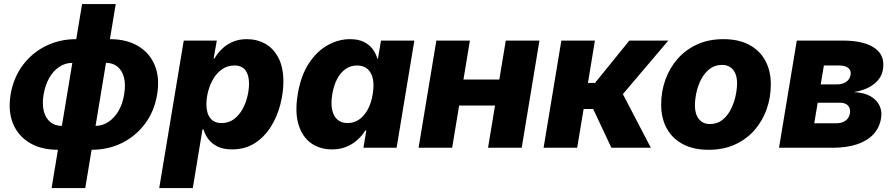

<svg xmlns="http://www.w3.org/2000/svg" viewBox="-20 -748 4531 972"><path d="M273.4 10.3Q188.5 10.3 129.9 -24.9Q71.3 -60.1 45.7 -123Q20 -186 33.7 -269.5Q47.9 -353.5 94.2 -416.5Q140.6 -479.5 210.7 -514.6Q280.8 -549.8 365.7 -549.8H536.1Q621.1 -549.8 679.7 -514.6Q738.3 -479.5 763.9 -416.5Q789.6 -353.5 775.4 -269.5Q761.7 -186 715.3 -123Q668.9 -60.1 598.9 -24.9Q528.8 10.3 443.4 10.3ZM293 -110.8H463.4Q499.5 -110.8 529.5 -131.1Q559.6 -151.4 580.3 -187Q601.1 -222.7 608.4 -270Q616.7 -317.4 608.2 -353.3Q599.6 -389.2 576.2 -409.4Q552.7 -429.7 516.6 -429.7H346.2Q310.1 -429.7 279.8 -409.4Q249.5 -389.2 229.2 -353.3Q209 -317.4 200.7 -270Q192.9 -222.7 201.4 -187Q210 -151.4 233.4 -131.1Q256.8 -110.8 293 -110.8ZM241.2 204.1 395.5 -727.5H565.9L411.6 204.1Z M786.1 204.1 910.2 -542.5H1077.6L1061.5 -451.7H1065.4Q1080.6 -477.5 1103.5 -500Q1126.5 -522.5 1158 -536.1Q1189.5 -549.8 1229 -549.8Q1281.7 -549.8 1323.5 -526.1Q1365.2 -502.4 1389.9 -454.6Q1414.6 -406.7 1414.6 -335Q1414.6 -278.3 1398.9 -218Q1383.3 -157.7 1351.3 -106.4Q1319.3 -55.2 1270.3 -23.4Q1221.2 8.3 1153.8 8.3Q1110.4 8.3 1081.1 -6.3Q1051.8 -21 1034.7 -43.9Q1017.6 -66.9 1010.3 -92.3H1004.9L956.1 204.1ZM1101.1 -125Q1138.2 -125 1164.6 -145Q1190.9 -165 1208 -196Q1225.1 -227.1 1232.9 -261.5Q1240.7 -295.9 1240.7 -324.7Q1240.7 -368.2 1222.4 -392.3Q1204.1 -416.5 1167 -416.5Q1132.3 -416.5 1105.7 -398.4Q1079.1 -380.4 1061.3 -351.1Q1043.5 -321.8 1034.2 -287.1Q1024.9 -252.4 1024.9 -219.2Q1024.9 -175.3 1044.4 -150.1Q1064 -125 1101.1 -125Z M1660.6 8.3Q1599.1 8.3 1554.7 -23.4Q1510.3 -55.2 1491.2 -117.4Q1472.2 -179.7 1487.3 -271Q1502.9 -365.2 1543.5 -427Q1584 -488.8 1638.9 -519.3Q1693.8 -549.8 1752 -549.8Q1794.4 -549.8 1822.5 -535.6Q1850.6 -521.5 1866.9 -499Q1883.3 -476.6 1890.1 -451.7H1893.6L1908.7 -542.5H2077.6L1987.8 0H1819.8L1834.5 -87.4H1829.1Q1814 -62 1790 -40.3Q1766.1 -18.6 1733.9 -5.1Q1701.7 8.3 1660.6 8.3ZM1739.7 -125Q1772.5 -125 1798.3 -143.1Q1824.2 -161.1 1842 -194.1Q1859.9 -227.1 1866.7 -271Q1874.5 -315.9 1867.7 -348.4Q1860.8 -380.9 1840.6 -398.7Q1820.3 -416.5 1787.6 -416.5Q1754.9 -416.5 1729.2 -398.4Q1703.6 -380.4 1686.5 -347.7Q1669.4 -314.9 1662.1 -271Q1654.8 -227.1 1661.1 -194.1Q1667.5 -161.1 1687.3 -143.1Q1707 -125 1739.7 -125Z M2556.6 -345.2 2535.2 -213.9H2255.4L2276.9 -345.2ZM2358.9 -542.5 2269 0H2099.1L2189 -542.5ZM2710.9 -542.5 2621.1 0H2450.7L2540.5 -542.5Z M2731.9 0 2821.8 -542.5H2991.7L2956.5 -328.1H2992.2L3166 -542.5H3363.3L3133.3 -271.5L3274.9 0H3075.2L2982.9 -196.3H2934.6L2901.9 0Z M3567.4 10.3Q3490.7 10.3 3437.3 -18.1Q3383.8 -46.4 3355.5 -97.9Q3327.1 -149.4 3327.1 -218.8Q3327.1 -284.7 3348.6 -344.5Q3370.1 -404.3 3410.6 -450.4Q3451.2 -496.6 3509.5 -523.2Q3567.9 -549.8 3642.1 -549.8Q3718.8 -549.8 3772.2 -521.5Q3825.7 -493.2 3854 -441.7Q3882.3 -390.1 3882.3 -320.8Q3882.3 -254.9 3861.3 -195.3Q3840.3 -135.7 3799.8 -89.4Q3759.3 -43 3700.9 -16.4Q3642.6 10.3 3567.4 10.3ZM3574.2 -120.1Q3610.8 -120.1 3637 -140.9Q3663.1 -161.6 3679.4 -193.6Q3695.8 -225.6 3703.6 -261.2Q3711.4 -296.9 3711.4 -326.7Q3711.4 -356 3702.4 -376.5Q3693.4 -397 3676.5 -408.2Q3659.7 -419.4 3635.3 -419.4Q3598.6 -419.4 3572.5 -398.9Q3546.4 -378.4 3529.8 -346.7Q3513.2 -314.9 3505.6 -279.5Q3498 -244.1 3498 -214.4Q3498 -170.4 3518.1 -145.3Q3538.1 -120.1 3574.2 -120.1Z M3923.8 0 4013.7 -542.5H4248Q4353 -542.5 4407.5 -505.1Q4461.9 -467.8 4449.7 -395.5Q4442.9 -353 4404.8 -322.8Q4366.7 -292.5 4302.7 -281.7Q4356 -279.3 4388.2 -260Q4420.4 -240.7 4433.3 -211.7Q4446.3 -182.6 4440.4 -149.4Q4432.6 -101.6 4401.6 -68.1Q4370.6 -34.7 4318.4 -17.3Q4266.1 0 4194.8 0ZM4102.1 -124H4214.4Q4242.2 -124 4260.3 -137Q4278.3 -149.9 4282.7 -173.8Q4286.6 -198.7 4273.2 -213.4Q4259.8 -228 4231.4 -228H4119.6ZM4134.8 -320.8H4215.8Q4245.1 -320.8 4263.7 -333.5Q4282.2 -346.2 4286.1 -368.7Q4290 -391.6 4274.2 -404.1Q4258.3 -416.5 4227.1 -416.5H4150.9Z"/></svg>

Font: Inter 16pt ExtraBold
Style: Italic
Weight: 800
Italic angle: -9.3988°
Version: Version 4.001;git-66647c0bb